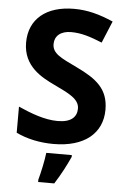

<svg xmlns="http://www.w3.org/2000/svg" viewBox="-62 -834 675 1033"><g transform="rotate(5 275.5 -317.5)"><path d="M511 -264C511 -376 446 -426 337 -478C247 -521 202 -541 202 -592C202 -635 234 -664 291 -664C345 -664 393 -649 459 -622L508 -740C434 -772 370 -790 296 -790C147 -790 54 -715 54 -587C54 -457 158 -406 224 -374C303 -336 363 -310 363 -257C363 -213 334 -181 260 -181C188 -181 114 -210 46 -240V-99C104 -71 174 -56 248 -56C416 -56 511 -137 511 -264ZM352 5V-5H214C209 38 195 103 184 142V155H271C305 102 332 49 352 5Z"/></g></svg>

Font: Noto Sans Malayalam UI
Style: Bold
Weight: 700
Designer: Jelle Bosma - Monotype Design Team
Foundry: Monotype Imaging Inc.
Version: Version 2.104